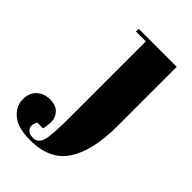

<svg xmlns="http://www.w3.org/2000/svg" viewBox="-367 -561 896 896"><g transform="rotate(45 80.5 -113.0)"><path d="M251 -476V-86Q251 78 194.5 164Q138 250 10 250Q-73 250 -111.5 217Q-150 184 -150 140Q-150 96 -124 72.5Q-98 49 -59 49Q-20 49 -0.5 70.5Q19 92 19 118Q19 144 13 168H-25Q-41 195 -29.5 214Q-18 233 12.5 233Q43 233 54 198.5Q65 164 65 56V-458H0V-476Z"/></g></svg>

Font: Abril Fatface
Style: Regular
Weight: 400
Designer: Veronika Burian, Jos Scaglione
Foundry: TypeTogether
Version: Version 1.001